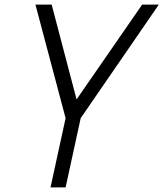

<svg xmlns="http://www.w3.org/2000/svg" viewBox="-20 -820 715 840"><path d="M201 0 267 -303 135 -800H206L315 -385L602 -800H675L333 -303L267 0Z"/></svg>

Font: Victor Mono Thin Light
Style: Italic
Weight: 300
Italic angle: -12°
Monospace: yes
Version: Version 1.561;gftools[0.9.30]